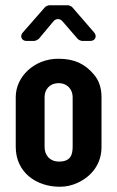

<svg xmlns="http://www.w3.org/2000/svg" viewBox="-20 -706 446 732"><path d="M208 6C232 6 255 1 278 -10C330 -35 367 -81 367 -146V-336C367 -371 357 -400 338 -422C304 -462 265 -482 202 -482C111 -482 40 -414 40 -336V-146C40 -49 118 6 208 6ZM205 -389C235 -389 257 -366 257 -336V-148C257 -118 251 -90 205 -90C170 -90 150 -114 150 -146V-336C150 -363 167 -389 205 -389ZM218 -625 276 -558C279 -554 289 -550 293 -550H325C343 -550 351 -568 339 -582L256 -678C253 -682 243 -686 239 -686H168C164 -686 154 -682 151 -678L66 -581C55 -568 63 -550 80 -550H111C115 -550 125 -555 128 -558L184 -625C193 -636 209 -636 218 -625Z"/></svg>

Font: DIN Rundschrift
Style: Mittel
Weight: 400
Version: Version 1.027